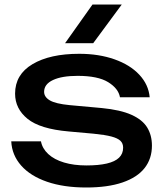

<svg xmlns="http://www.w3.org/2000/svg" viewBox="-20 -819 731 853"><path d="M363 14Q263 14 189 -11.5Q115 -37 74 -83.5Q33 -130 30 -191H162Q168 -159 194.5 -134.5Q221 -110 264.5 -97Q308 -84 364 -84Q418 -84 454.5 -92.5Q491 -101 509 -118.5Q527 -136 527 -163Q527 -182 515 -193.5Q503 -205 475 -212.5Q447 -220 396 -225L285 -235Q158 -246 102.5 -291Q47 -336 47 -403Q47 -488 124.5 -534Q202 -580 332 -580Q419 -580 488.5 -555.5Q558 -531 599 -487Q640 -443 645 -387H513Q506 -426 460.5 -454Q415 -482 325 -482Q255 -482 215.5 -463.5Q176 -445 176 -411Q176 -388 201.5 -373Q227 -358 289 -352L432 -339Q515 -331 564 -309Q613 -287 634 -252.5Q655 -218 655 -172Q655 -114 622.5 -72.5Q590 -31 524.5 -8.5Q459 14 363 14ZM521 -799 394 -627H269L391 -799Z"/></svg>

Font: Unbounded Variable
Style: Regular
Weight: 400
Designer: Luke Prowse, Jean-Baptiste Morizot, Fátima Lázaro, Florian Runge
Foundry: NaN
Version: Version 1.600;FEAKit 1.0